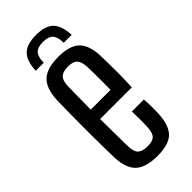

<svg xmlns="http://www.w3.org/2000/svg" viewBox="-241 -789 840 840"><g transform="rotate(-45 179.0 -369.0)"><path d="M182 -743.5Q239 -743.5 264.5 -718Q290 -692.5 293 -633.5H244Q243.5 -669.5 229.5 -685Q215.5 -700.5 182 -700.5Q148.5 -700.5 134.5 -685Q120.5 -669.5 120 -633.5H70.5Q73.5 -692.5 99.2 -718Q125 -743.5 182 -743.5ZM184.5 7Q112.5 7 80.5 -23Q48.5 -53 45.5 -121.5Q44.5 -159 44 -204.5Q43.5 -250 43.5 -298.5Q43.5 -347 44 -393Q44.5 -439 45.5 -477.5Q49 -547.5 81.2 -577.2Q113.5 -607 184 -607Q252.5 -607 283.5 -577.5Q314.5 -548 317.5 -480.5Q318 -465 318.5 -435.5Q319 -406 318.8 -367Q318.5 -328 316.5 -285H120.5Q120.5 -245 121.2 -203Q122 -161 122.5 -114.5Q123.5 -79.5 137.8 -66.5Q152 -53.5 183.5 -53.5Q214.5 -53.5 227.5 -66.5Q240.5 -79.5 242 -114.5Q243 -132 243 -156.2Q243 -180.5 242 -210H316.5Q318 -189.5 318.2 -165.2Q318.5 -141 317.5 -121.5Q314.5 -53 284.8 -23Q255 7 184.5 7ZM120.5 -343H243Q243.5 -373 243.5 -401.8Q243.5 -430.5 243 -453.5Q242.5 -476.5 242 -487.5Q240.5 -519.5 227.2 -533.2Q214 -547 184 -547Q151.5 -547 137.5 -533.2Q123.5 -519.5 122.5 -487.5Q122 -448 121.5 -412.5Q121 -377 120.5 -343Z"/></g></svg>

Font: Big Shoulders Display Thin Medium
Style: Regular
Weight: 500
Version: Version 2.002